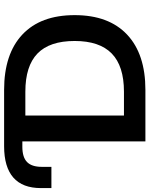

<svg xmlns="http://www.w3.org/2000/svg" viewBox="85 -832 745 958"><g transform="rotate(-90 458.0 -352.5)"><path d="M232 0V-614H205Q153 -614 129 -590.5Q105 -567 105 -517V-469H-1V-521Q-1 -613 51.5 -659Q104 -705 208 -705H489Q668 -705 765 -614Q862 -523 862 -353Q862 -183 765 -91.5Q668 0 489 0ZM361 -107H480Q608 -107 670.5 -168Q733 -229 733 -353Q733 -478 670.5 -538.5Q608 -599 480 -599H361Z"/></g></svg>

Font: Mulish ExtraLight
Style: Regular
Weight: 200
Designer: Vernon Adams
Foundry: Vernon Adams
Version: Version 3.603